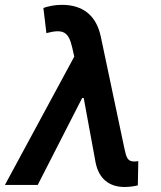

<svg xmlns="http://www.w3.org/2000/svg" viewBox="-38 -757 658 786"><path d="M471.9 8.5C489.7 8.5 512.1 5.7 526.3 1.8L528.1 -97.3C523.8 -96.6 516 -95.9 510.7 -95.9C483.7 -95.9 479 -114 471.6 -147.7L374.6 -607.2C356.5 -692.8 302.2 -737.2 215.6 -737.2C186.1 -737.2 159.8 -731.5 139.6 -724.4L152 -621.4C220.9 -639.6 242.9 -627.1 257.8 -561.8L266 -525.2L-17.8 0H116.5L298.3 -355.8H304.7L353.7 -89.8C367.5 -24.5 409.8 8.5 471.9 8.5Z"/></svg>

Font: Margiela Sans Semi Bold
Style: Italic
Weight: 600
Italic angle: -9.39999°
Designer: Stefan Endress, Andreas Faust
Version: Version 1.100;FEAKit 1.0